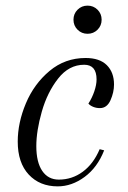

<svg xmlns="http://www.w3.org/2000/svg" viewBox="-20 -650 455 682"><path d="M109 -131Q109 -74 130 -43Q151 -12 189 -12Q236 -12 274 -40Q312 -68 334 -120L350 -116Q326 -55 280.5 -21.5Q235 12 185 12Q121 12 82 -30Q43 -72 43 -147Q43 -214 72 -283Q101 -352 156 -398Q211 -444 284 -444Q334 -444 359.5 -418.5Q385 -393 385 -350Q385 -322 372.5 -294Q360 -266 335 -266Q322 -266 311 -270.5Q300 -275 294 -282Q307 -302 315 -325.5Q323 -349 323 -368Q323 -420 279 -420Q225 -420 186.5 -371Q148 -322 128.5 -253.5Q109 -185 109 -131ZM291 -630Q312 -630 326.5 -615.5Q341 -601 341 -580Q341 -559 326.5 -544.5Q312 -530 291 -530Q270 -530 255.5 -544.5Q241 -559 241 -580Q241 -601 255.5 -615.5Q270 -630 291 -630Z"/></svg>

Font: Arapey
Style: Italic
Weight: 400
Italic angle: -12°
Designer: Eduardo Rodriguez Tunni
Foundry: Eduardo Rodriguez Tunni
Version: Version 3.000